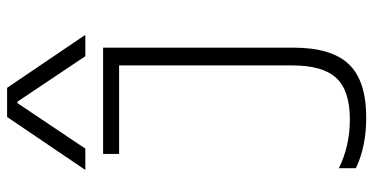

<svg xmlns="http://www.w3.org/2000/svg" viewBox="-275 -765 1050 540"><g transform="rotate(-90 250.0 -495.0)"><path d="M189 10Q108 10 47 -19V-67Q77 -52 111.5 -44Q146 -36 184 -36Q265 -36 300.5 -74Q336 -112 336 -198V-685H87V-730H386V-195Q386 -88 339.5 -39Q293 10 189 10ZM42 -780 191 -1000H273L422 -780H362L234 -971H230L102 -780Z"/></g></svg>

Font: M PLUS 1 Code Light
Style: Regular
Weight: 300
Designer: Coji Morishita
Foundry: UNDERFOREST DESIGN
Version: Version 1.002